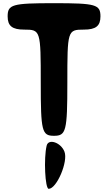

<svg xmlns="http://www.w3.org/2000/svg" viewBox="-20 -903 680 1206"><path d="M273 12C254 91 263 283 286 283C336 283 409 112 385 50C363 -8 284 -35 273 12ZM28 -800C28 -740 57 -717 132 -717C235 -717 236 -712 236 -383C236 -79 243 -50 319 -50C395 -50 403 -79 403 -383C403 -712 404 -717 507 -717C582 -717 611 -740 611 -800C611 -875 581 -883 319 -883C57 -883 28 -875 28 -800Z"/></svg>

Font: Hussar Skorodowane
Style: Bold
Weight: 700
Foundry: Cannot Into Space Fonts
Version: Version 0.892